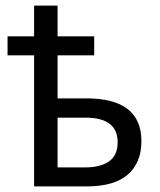

<svg xmlns="http://www.w3.org/2000/svg" viewBox="-20 -667 571 687"><path d="M102 -647V-537H7V-469H102V0H290Q389 0 437.5 -42.5Q486 -85 486 -162Q486 -315 289 -315H186V-469H317V-537H186V-647ZM401 -158Q401 -111 370 -89.5Q339 -68 286 -68H186V-246H286Q401 -246 401 -158Z"/></svg>

Font: Noto Sans UI SemiCondensed
Style: Regular
Weight: 400
Width: 4
Designer: Monotype Design Team
Foundry: Monotype Imaging Inc.
Version: 1.001